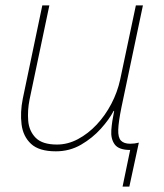

<svg xmlns="http://www.w3.org/2000/svg" viewBox="-20 -548 603 708"><path d="M432 140 460 5Q418 5 403 -15.5Q388 -36 390.5 -68.5Q393 -101 401 -139H399Q383 -108 352 -73.5Q321 -39 279 -14.5Q237 10 186 10Q124 10 94.5 -17.5Q65 -45 59.5 -89.5Q54 -134 64 -184L136 -528H162L89 -181Q81 -141 84 -103Q87 -65 111.5 -40Q136 -15 190 -15Q230 -15 267.5 -35Q305 -55 336.5 -88.5Q368 -122 390.5 -165Q413 -208 423 -254L481 -528H507L428 -153Q417 -99 416 -70Q415 -41 426 -29.5Q437 -18 460 -18Q477 -18 492 -22L457 140Z"/></svg>

Font: Noto Sans Thin
Style: Italic
Weight: 100
Italic angle: -12°
Designer: Monotype Design Team
Foundry: Monotype Imaging Inc.
Version: Version 2.013; ttfautohint (v1.8.4.7-5d5b)